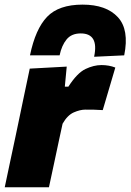

<svg xmlns="http://www.w3.org/2000/svg" viewBox="-25 -790 551 810"><path d="M-5 0Q6 -52.5 16.5 -101.8Q27 -151 40.5 -214.5L51 -264.5Q62.5 -321 75 -379.5Q87.5 -438 100.5 -500.5L256.5 -509L248.5 -424.5H263.5Q300.5 -482 335.5 -498.8Q370.5 -515.5 403 -515.5Q435 -515.5 461.5 -505L408.5 -325.5Q388.5 -327 372 -327.2Q355.5 -327.5 335 -327.5Q313 -327.5 286.2 -315.8Q259.5 -304 239 -268L225 -203.5Q213.5 -149 203.2 -101.2Q193 -53.5 181.5 0ZM372 -550.5Q393 -649 315.5 -649Q276.5 -649 255.8 -623.5Q235 -598 226.5 -556.5H101.5Q124.5 -668 173.8 -719.2Q223 -770.5 323.5 -770.5Q423 -770.5 472 -717.8Q521 -665 499 -556.5Z"/></svg>

Font: Commissioner ExtraBold
Style: Italic
Weight: 800
Italic angle: -12°
Designer: Kostas Bartsokas
Foundry: Kostas Bartsokas
Version: Version 1.000; ttfautohint (v1.8.3)